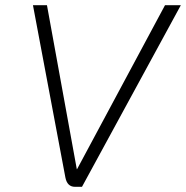

<svg xmlns="http://www.w3.org/2000/svg" viewBox="-20 -720 717 740"><path d="M232 -36 107 -700H161L276 -68H277L616 -700H677L296 0H269Q239 0 232 -36Z"/></svg>

Font: Bai Jamjuree Light
Style: Italic
Weight: 300
Italic angle: -10°
Version: Version 1.000; ttfautohint (v1.6)